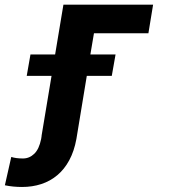

<svg xmlns="http://www.w3.org/2000/svg" viewBox="-157 -565 758 799"><path d="M-65.3 213.1Q-103.3 213.1 -136.7 206L-110.1 88.1Q-90.6 94.5 -61.4 94.5Q-34.8 94.5 -14.6 75.1Q5.7 55.8 14.2 13.5L16.3 0H16L57.5 -249.3H-45.8L-30.2 -338.4H72.4L106.9 -545.5H480.1L460.6 -426.5H234L219.1 -338.4H323.9L308.2 -249.3H204.2L160.9 13.5Q151.6 64.3 131.2 101.9Q110.8 139.6 81.3 164.2Q51.8 188.9 14.7 201Q-22.4 213.1 -65.3 213.1Z"/></svg>

Font: Linik Sans
Style: Bold Italic
Weight: 700
Italic angle: 9°
Designer: Fonts by Rasmus Andersson / Changes by Cristiano Sobral with parts from Marc Monis
Foundry: rsms
Version: Version 3.020; ttfautohint (v1.6)